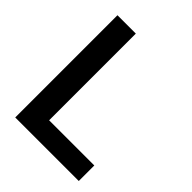

<svg xmlns="http://www.w3.org/2000/svg" viewBox="-199 -823 939 939"><g transform="rotate(45 270.5 -353.5)"><path d="M65.4 -707H192.4V-107.4H504.9V0H65.4Z"/></g></svg>

Font: WEMIX Pretendard SemiBold
Style: Regular
Weight: 600
Designer: Base glyphs from Inter by Rasmus Andersson; Hangeul glyphs from Noto Sans CJK(Source Han Sans) by Jang Soo-young and Kan
Foundry: Kil Hyung-jin
Version: Version 1.000